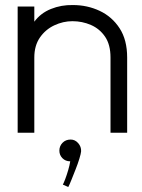

<svg xmlns="http://www.w3.org/2000/svg" viewBox="-20 -526 564 761"><path d="M484 0H418V-298Q418 -349 396.5 -380.5Q375 -412 340.5 -427Q306 -442 267 -442Q230 -442 195 -425.5Q160 -409 138 -377Q116 -345 116 -298V0H50V-500H116V-440Q141 -474 182 -490.5Q223 -507 269 -506Q326 -506 375 -483Q424 -460 454 -414Q484 -368 484 -298ZM215.3 71.1Q215.3 53 227.8 40Q240.3 27.1 260.1 27.1Q277.4 27.1 289.9 41.3Q302.4 55.6 301.5 73.7Q300.7 83.2 294.6 103Q288.6 122.9 279.5 145.7Q270.5 168.6 262.7 188Q254.9 207.4 250.6 215.2L229.1 205.7Q232.5 199.7 238.6 183.7Q244.6 167.7 250.2 148.7Q255.8 129.8 258.4 113.4Q239.4 113.4 227.3 100.9Q215.3 88.4 215.3 71.1Z"/></svg>

Font: Kulim Park Light
Style: Regular
Weight: 300
Designer: Noponies / Dale Sattler
Foundry: Noponies
Version: Version 1.000; ttfautohint (v1.8.3)